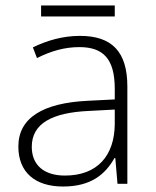

<svg xmlns="http://www.w3.org/2000/svg" viewBox="-20 -671 568 701"><path d="M399 -651H130V-611H399ZM272 -540C209 -540 151 -523 100 -498L115 -459C167 -485 216 -499 270 -499C356 -499 399 -457 399 -347V-308L300 -303C137 -295 47 -241 47 -136C47 -43 107 10 210 10C312 10 364 -34 398 -94H401L409 0H445V-355C445 -483 388 -540 272 -540ZM305 -266 399 -271V-218C398 -103 336 -30 217 -30C141 -30 96 -68 96 -135C96 -220 170 -260 305 -266Z"/></svg>

Font: Noto Sans Syriac Extralight
Style: Regular
Weight: 200
Designer: Patrick Giasson and the Monotype Design Team
Foundry: Monotype Imaging Inc.
Version: Version 3.000